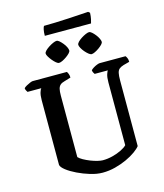

<svg xmlns="http://www.w3.org/2000/svg" viewBox="-147 -1159 1080 1268"><g transform="rotate(-15 393.0 -525.5)"><path d="M396 0Q357 0 312.5 -13.5Q268 -27 227.5 -46.5Q187 -66 160 -87Q133 -108 130 -124V-566Q130 -600 136.5 -620Q143 -640 148 -644H54Q51 -649 47 -655.5Q43 -662 42 -672Q48 -679 60.5 -686Q73 -693 86 -698.5Q99 -704 105 -704H339Q343 -699 347.5 -688Q352 -677 352 -662L309 -649Q289 -644 278.5 -634.5Q268 -625 264 -608.5Q260 -592 260 -563V-143Q270 -132 290.5 -120.5Q311 -109 335 -99.5Q359 -90 381.5 -84.5Q404 -79 418 -79Q451 -79 484.5 -87.5Q518 -96 545.5 -109.5Q573 -123 586 -137V-566Q586 -601 592.5 -620.5Q599 -640 603 -644H513Q509 -649 505.5 -656Q502 -663 501 -672Q507 -679 519 -686.5Q531 -694 544 -699Q557 -704 563 -704H740Q745 -698 749.5 -688Q754 -678 754 -662L713 -651Q693 -645 682.5 -636Q672 -627 668 -609Q664 -591 664 -557V-110Q653 -95 626 -75.5Q599 -56 562 -39Q525 -22 482.5 -11Q440 0 396 0ZM527 -775Q520 -775 508 -784.5Q496 -794 484.5 -807.5Q473 -821 465.5 -835Q458 -849 458 -857Q458 -866 468 -876.5Q478 -887 493.5 -897Q509 -907 524 -913.5Q539 -920 548 -920Q556 -920 567 -910.5Q578 -901 589 -887Q600 -873 606.5 -859Q613 -845 613 -837Q613 -829 603.5 -819Q594 -809 580 -799Q566 -789 551.5 -782Q537 -775 527 -775ZM305 -775Q297 -775 285.5 -784.5Q274 -794 262.5 -808Q251 -822 243 -835.5Q235 -849 235 -857Q235 -866 245.5 -876.5Q256 -887 271.5 -897Q287 -907 302 -913.5Q317 -920 326 -920Q334 -920 344.5 -911Q355 -902 366.5 -888Q378 -874 384.5 -860Q391 -846 391 -837Q391 -829 381.5 -819Q372 -809 358 -799Q344 -789 329.5 -782Q315 -775 305 -775ZM260 -972Q260 -998 264 -1015.5Q268 -1033 272 -1037Q304 -1037 348.5 -1038.5Q393 -1040 439 -1042.5Q485 -1045 522 -1047.5Q559 -1050 577 -1051L588 -1042Q587 -1018 583 -999Q579 -980 576 -972Z"/></g></svg>

Font: Texturina Medium 12pt SemiBold
Style: Regular
Weight: 600
Version: Version 1.002